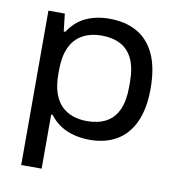

<svg xmlns="http://www.w3.org/2000/svg" viewBox="-81 -612 795 862"><g transform="rotate(10 317.0 -181.0)"><path d="M72.6 176.8V-527H147.4L156.5 -446.8H164.1Q194.6 -494.7 241.9 -516.9Q289.1 -539 349 -539Q423.4 -539 475.9 -509Q528.5 -479.1 556.9 -417.9Q585.2 -356.6 585.2 -261.6Q585.2 -170 557.1 -109Q529 -47.9 477.4 -18Q425.9 12 355.1 12Q316.6 12 282.4 3Q248.1 -5.9 220.4 -24.1Q192.8 -42.2 172.8 -69.5H165.8V176.8ZM328.6 -68.7Q379.8 -68.7 415.7 -88Q451.5 -107.4 470.3 -148.3Q489 -189.3 489 -253.7V-272.8Q489 -339.5 469.6 -380.1Q450.2 -420.6 414.3 -439.4Q378.4 -458.3 329 -458.3Q277 -458.3 240.2 -437.5Q203.4 -416.7 184.6 -375.3Q165.8 -333.8 165.8 -270.8V-256.2Q165.8 -204.9 177.8 -168.9Q189.8 -133 212.2 -110.9Q234.6 -88.8 264.1 -78.7Q293.6 -68.7 328.6 -68.7Z"/></g></svg>

Font: Archivo SemiBold SemiExpanded
Style: Regular
Weight: 600
Width: 6
Version: Version 2.001